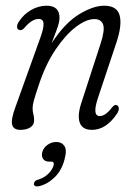

<svg xmlns="http://www.w3.org/2000/svg" viewBox="-20 -458 486 689"><path d="M49 -350.5Q41.5 -352.5 41.2 -361.5Q41 -370.5 47.5 -380Q65 -407 91.8 -422.2Q118.5 -437.5 147 -437.5Q193.5 -437.5 193.5 -394.5Q193.5 -380.5 187 -361.2Q180.5 -342 165 -302.5Q212.5 -375.5 263.5 -406.5Q314.5 -437.5 353.5 -437.5Q400.5 -437.5 409.5 -402.2Q418.5 -367 397.5 -304.5L332 -108Q309.5 -41.5 338 -41.5Q347 -41.5 357.5 -48Q368 -54.5 383.5 -74Q392.5 -84.5 399 -80.5Q405 -78.5 406.2 -71Q407.5 -63.5 401.5 -52.5Q362 8 310 8Q275.5 8 266.2 -17.8Q257 -43.5 272 -89L341 -301.5Q357 -350.5 350 -370Q343 -389.5 318.5 -389.5Q289.5 -389.5 252.5 -361.5Q215.5 -333.5 179.8 -280.8Q144 -228 119.5 -154Q105.5 -112.5 101.2 -96.2Q97 -80 97 -70.5Q97 -57.5 99.8 -47.8Q102.5 -38 102.5 -26Q102.5 -10 89 -1Q75.5 8 53 8Q28 8 23.5 -11Q19 -30 36 -75.5L124.5 -322Q137.5 -357.5 136.2 -373.8Q135 -390 119 -390Q94.5 -390 68.5 -359Q58 -346.5 49 -350.5ZM156.5 122Q141 122 134.5 112Q128 102 132 87Q136.5 71.5 150.8 61.5Q165 51.5 182 51.5Q201.5 51.5 211.2 66Q221 80.5 211.5 114.5Q201.5 153 176.5 177.8Q151.5 202.5 121 210Q103.5 214 101.5 202.5Q102.5 189.5 117.5 186.5Q139.5 179.5 153.8 165.2Q168 151 172.5 135Q175.5 122 164 122Z"/></svg>

Font: Fraunces 144pt S100 Light
Style: Italic
Weight: 300
Italic angle: -16°
Version: Version 1.000; ttfautohint (v1.8.3)